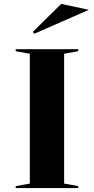

<svg xmlns="http://www.w3.org/2000/svg" viewBox="-20 -959 479 979"><path d="M379 -708V-698L307 -685V-23L379 -10V0H60V-10L132 -23V-685L60 -698V-708ZM155 -787 147 -796 292 -939 433 -909Z"/></svg>

Font: Kalnia SemiExpanded
Style: Regular
Weight: 400
Width: 6
Designer: Frida Medrano
Foundry: Frida Medrano
Version: Version 1.105